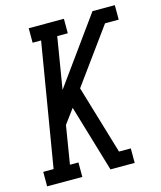

<svg xmlns="http://www.w3.org/2000/svg" viewBox="-111 -815 750 896"><g transform="rotate(-15 264.5 -367.5)"><path d="M5 0V-70H55L154 -665H113V-735H283V-665H232L191 -416L421 -735H529V-665H463L272 -402L371 -70H428V0H311L215 -323L164 -254L134 -70H175V0Z"/></g></svg>

Font: Iosevka Slab
Style: Italic
Weight: 400
Italic angle: -9°
Monospace: yes
Designer: Belleve Invis
Foundry: Belleve Invis
Version: Version 11.1.0; ttfautohint (v1.8.3)